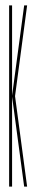

<svg xmlns="http://www.w3.org/2000/svg" viewBox="-20 -695 134 715"><path d="M14 0V-675H25V-339L70 -675H81L36 -337L81 0H70L25 -335V0Z"/></svg>

Font: Anybody UltraCondensed Thin
Style: Regular
Weight: 100
Width: 1
Designer: Tyler Finck
Foundry: Etcetera Type Company
Version: Version 1.110